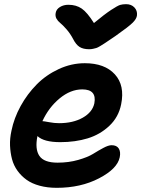

<svg xmlns="http://www.w3.org/2000/svg" viewBox="-20 -856 680 924"><path d="M586.9 -835.9Q611.8 -835.9 626.7 -820.3Q641.6 -804.7 639.2 -782.2Q637.7 -766.1 619.1 -747.3Q600.6 -728.5 536.1 -683.1Q524.9 -675.8 506.1 -662.8Q487.3 -649.9 480.7 -645.8Q474.1 -641.6 462.2 -634.3Q450.2 -627 443.6 -625Q437 -623 428 -621.1Q418.9 -619.1 409.2 -619.1Q380.4 -619.1 363 -630.1Q345.7 -641.1 332 -668Q317.9 -694.8 299.6 -715.6Q281.2 -736.3 269.8 -745.4Q258.3 -754.4 251.7 -766.4Q245.1 -778.3 248 -793.9Q251 -811.5 268.6 -822.3Q286.1 -833 309.1 -833Q346.7 -833 373.3 -814.7Q399.9 -796.4 432.1 -745.1Q483.4 -787.6 514.6 -808.1Q545.9 -828.6 558.1 -832.3Q570.3 -835.9 586.9 -835.9ZM252.9 47.9Q208 47.9 170.9 37.8Q133.8 27.8 108.2 9.5Q82.5 -8.8 64.2 -34.2Q45.9 -59.6 37.8 -90.1Q29.8 -120.6 28.3 -155.3Q26.9 -189.9 35.2 -227.1Q47.4 -287.6 79.3 -345.7Q111.3 -403.8 156.7 -449.7Q202.1 -495.6 262.9 -523.7Q323.7 -551.8 388.2 -551.8Q483.9 -551.8 532.7 -498.3Q581.5 -444.8 563 -354Q550.8 -292.5 506.3 -250.5Q461.9 -208.5 402.1 -190.2Q342.3 -171.9 270 -171.9Q190.9 -171.9 160.2 -201.2Q147.5 -138.7 169.4 -106Q191.4 -73.2 256.8 -73.2Q310.5 -73.2 356.4 -86.4Q402.3 -99.6 427.5 -115.2Q452.6 -130.9 477.1 -144Q501.5 -157.2 517.1 -157.2Q541.5 -157.2 551.5 -141.4Q561.5 -125.5 556.2 -99.1Q544.9 -43.9 456.8 2Q368.7 47.9 252.9 47.9ZM184.1 -272.9Q190.4 -272.9 215.8 -268.1Q241.2 -263.2 264.2 -263.2Q331.5 -263.2 378.2 -289.6Q424.8 -315.9 434.1 -358.9Q446.3 -425.8 376 -425.8Q319.3 -425.8 266.8 -382.3Q214.4 -338.9 184.1 -272.9Z"/></svg>

Font: Shantell Sans Irregular
Style: Italic
Weight: 600
Italic angle: -11.31°
Designer: Stephen Nixon, Anya Danilova, Shantell Martin
Foundry: Arrow Type
Version: Version 1.006;[9816181b4]